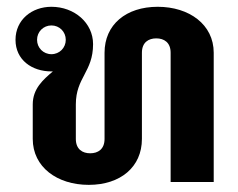

<svg xmlns="http://www.w3.org/2000/svg" viewBox="-20 -528 690 557"><path d="M129.2 -370.8C105.8 -370.8 87.5 -389.2 87.5 -412.5C87.5 -435.8 105.8 -454.2 129.2 -454.2C152.5 -454.2 170.8 -435.8 170.8 -412.5C170.8 -389.2 152.5 -370.8 129.2 -370.8ZM129.2 -320.8H133.3C105 -296.7 75 -270.8 75 -225V-125C75 -43.3 145.8 8.3 237.5 8.3C329.2 8.3 391.7 -43.3 391.7 -125V-375C391.7 -405 410.8 -416.7 433.3 -416.7C455.8 -416.7 475 -405 475 -375V0H600V-375C600 -456.7 529.2 -508.3 437.5 -508.3C345.8 -508.3 283.3 -456.7 283.3 -375V-125C283.3 -95 264.2 -83.3 241.7 -83.3C219.2 -83.3 200 -95 200 -125V-225C200 -303.3 250 -319.2 250 -400C250 -461.7 195.8 -508.3 129.2 -508.3C72.5 -508.3 25 -470.8 25 -412.5C25 -354.2 72.5 -320.8 129.2 -320.8Z"/></svg>

Font: BoonHome
Style: Bold
Weight: 700
Designer: Sungsit Sawaiwan
Foundry: Sungsit Sawaiwan
Version: Version 0.2